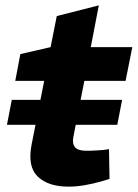

<svg xmlns="http://www.w3.org/2000/svg" viewBox="-20 -689 514 717"><path d="M6 -223 24 -316H436L418 -223ZM236 8Q160 8 121 -29.5Q82 -67 98 -149L145 -387H37L56 -487L169 -513L192 -629L349 -669L319 -513H474L449 -387H295L254 -178Q249 -153 260 -139.5Q271 -126 302 -126Q322 -126 337 -127Q352 -128 366 -129L387 -132L389 -21L363 -13Q329 -3 297 2.5Q265 8 236 8Z"/></svg>

Font: REM SemiBold
Style: Italic
Weight: 600
Italic angle: -11°
Designer: Octavio Pardo
Foundry: Ashler Design
Version: Version 1.005;gftools[0.9.28]